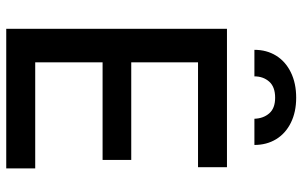

<svg xmlns="http://www.w3.org/2000/svg" viewBox="-197 -772 969 615"><g transform="rotate(90 287.5 -464.5)"><path d="M72.3 -707H515.6V-614.3H179.7V-400.4H492.2V-308.6H179.7V-92.8H519.5V0H72.3ZM293 -928.7Q338.9 -928.7 373.3 -911.6Q407.7 -894.5 426 -864.3Q444.3 -834 444.3 -794.9H360.4Q359.4 -823.7 343 -842.5Q326.7 -861.3 293 -861.3Q258.3 -861.3 241.5 -842.3Q224.6 -823.2 224.6 -794.9H139.6Q139.6 -834 158.2 -864.3Q176.8 -894.5 211.7 -911.6Q246.6 -928.7 293 -928.7Z"/></g></svg>

Font: Pretendard JP Medium
Style: Regular
Weight: 500
Designer: Base glyphs from Inter by Rasmus Andersson; Hangeul glyphs from Noto Sans CJK(Source Han Sans) by Jang Soo-young and Kan
Foundry: Kil Hyung-jin
Version: Version 1.309